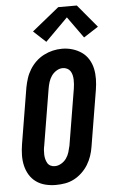

<svg xmlns="http://www.w3.org/2000/svg" viewBox="-64 -1021 642 1071"><g transform="rotate(-5 257.5 -485.5)"><path d="M205 8Q175 8 146.5 1Q118 -6 95 -22.5Q72 -39 57.5 -63Q43 -87 36.5 -115Q30 -143 30.5 -173.5Q31 -204 36 -234L88 -548Q93 -574 101 -599Q109 -624 123.5 -647.5Q138 -671 158 -690Q178 -709 202.5 -721.5Q227 -734 252.5 -740Q278 -746 305 -746Q335 -746 363 -737.5Q391 -729 414 -713Q437 -697 452 -672.5Q467 -648 473 -620Q479 -592 478.5 -561.5Q478 -531 473 -501L421 -187Q417 -161 408.5 -136Q400 -111 386 -88Q372 -65 351.5 -45.5Q331 -26 307 -13.5Q283 -1 257 3.5Q231 8 205 8ZM208 -97Q226 -97 243.5 -107Q261 -117 272.5 -133Q284 -149 289.5 -167.5Q295 -186 299 -204L351 -518Q353 -531 354 -544Q355 -557 354.5 -570Q354 -583 351 -595Q348 -607 341.5 -617Q335 -627 323.5 -632.5Q312 -638 299 -638Q281 -638 264 -627.5Q247 -617 236 -601Q225 -585 219.5 -567Q214 -549 211 -531L159 -217Q156 -204 155 -191Q154 -178 154.5 -165.5Q155 -153 158 -141Q161 -129 167 -118.5Q173 -108 184 -102.5Q195 -97 208 -97ZM221 -792 152 -856 304 -979H408L515 -851L433 -798L347 -918Z"/></g></svg>

Font: Iosevka Slab Extrabold
Style: Italic
Weight: 800
Italic angle: -9°
Monospace: yes
Designer: Belleve Invis
Foundry: Belleve Invis
Version: Version 11.1.0; ttfautohint (v1.8.3)